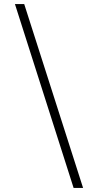

<svg xmlns="http://www.w3.org/2000/svg" viewBox="-20 -822 449 952"><path d="M345 110 54 -802H100L392 110Z"/></svg>

Font: Literata 24pt Light
Style: Italic
Weight: 300
Italic angle: -2°
Designer: Latin by Veronika Burian and Jose Scaglione. Greek by Irene Vlachou. Cyrillic by Vera Evstafieva
Foundry: TypeTogether
Version: Version 3.103;gftools[0.9.29]